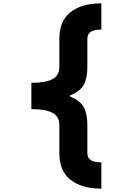

<svg xmlns="http://www.w3.org/2000/svg" viewBox="-20 -1029 707 1143"><path d="M396.5 -454.4Q453.1 -432.9 476.6 -394.5Q500 -356.1 500 -283.9V-119.1Q500 -87.9 520.8 -75.2Q541.7 -62.5 583.3 -62.5V93.8Q466.8 93.8 400.1 41.7Q333.3 -10.4 333.3 -119.1V-283.9Q333.3 -336.6 291.3 -358.1Q249.3 -379.6 166.7 -379.6V-535.8Q249.3 -535.8 291.3 -557.3Q333.3 -578.8 333.3 -631.5V-796.2Q333.3 -904.9 400.1 -957Q466.8 -1009.1 583.3 -1009.1V-852.9Q541.7 -852.9 520.8 -840.2Q500 -827.5 500 -796.2V-631.5Q500 -559.2 476.6 -520.8Q453.1 -482.4 396.5 -460.9Z"/></svg>

Font: Monoid
Style: Bold
Weight: 700
Width: 4
Designer: Andreas Larsen (@larsenwork)
Version: Version 0.61